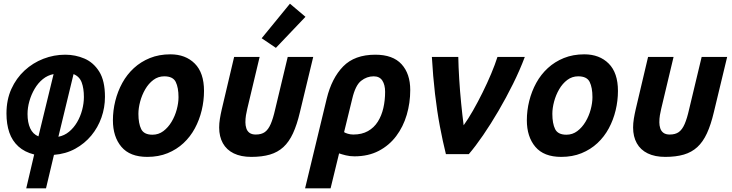

<svg xmlns="http://www.w3.org/2000/svg" viewBox="-20 -834 3960 1039"><path d="M122 185 165 2Q113 -11 79.5 -41.5Q46 -72 30.5 -117Q15 -162 15 -220Q15 -294 41.5 -352.5Q68 -411 113 -452.5Q158 -494 215 -516Q272 -538 333 -538Q388 -538 437 -517Q486 -496 517 -446.5Q548 -397 548 -310Q548 -252 529 -198Q510 -144 474 -100.5Q438 -57 387 -29Q336 -1 272 4L229 185ZM188 -96 270 -433Q238 -427 212 -406Q186 -385 167.5 -353.5Q149 -322 139 -286.5Q129 -251 129 -217Q129 -171 143.5 -139.5Q158 -108 188 -96ZM296 -94Q328 -100 353.5 -121Q379 -142 397 -172.5Q415 -203 424.5 -239Q434 -275 434 -309Q434 -356 422 -388Q410 -420 378 -433Z M777 15Q683 15 637 -39.5Q591 -94 591 -183Q591 -236 604 -288Q617 -340 642 -385.5Q667 -431 704.5 -465.5Q742 -500 791.5 -520Q841 -540 902 -540Q984 -540 1034 -490Q1084 -440 1084 -342Q1084 -289 1071.5 -237Q1059 -185 1034.5 -139.5Q1010 -94 973 -59.5Q936 -25 887 -5Q838 15 777 15ZM805 -105Q838 -105 864 -124.5Q890 -144 908.5 -175Q927 -206 936.5 -241.5Q946 -277 946 -308Q946 -360 931 -390.5Q916 -421 869 -421Q836 -421 810 -401.5Q784 -382 766 -351Q748 -320 738.5 -284.5Q729 -249 729 -218Q729 -166 744 -135.5Q759 -105 805 -105Z M1340 15Q1284 15 1245 -4Q1206 -23 1186 -59Q1166 -95 1166 -144Q1166 -167 1170 -191.5Q1174 -216 1180 -242L1247 -526H1385L1318 -245Q1314 -229 1311 -210.5Q1308 -192 1308 -172Q1308 -155 1313 -139.5Q1318 -124 1330.5 -115Q1343 -106 1364 -106Q1395 -106 1413.5 -119.5Q1432 -133 1445 -163Q1458 -193 1469 -242L1537 -526H1675L1603 -227Q1587 -159 1565.5 -112.5Q1544 -66 1513.5 -38Q1483 -10 1440.5 2.5Q1398 15 1340 15ZM1473 -575 1396 -627 1549 -814 1633 -743Z M1631 185 1748 -300Q1775 -411 1837 -474.5Q1899 -538 2011 -538Q2106 -538 2153 -486.5Q2200 -435 2200 -347Q2200 -277 2181 -212.5Q2162 -148 2124 -97.5Q2086 -47 2029.5 -17.5Q1973 12 1898 12Q1873 12 1851 6.5Q1829 1 1815 -4L1769 185ZM1892 -106Q1938 -106 1971 -124.5Q2004 -143 2024.5 -175.5Q2045 -208 2054.5 -249.5Q2064 -291 2064 -337Q2064 -375 2049 -398Q2034 -421 2002 -421Q1965 -421 1934 -396.5Q1903 -372 1886 -299L1842 -119Q1847 -115 1861.5 -110.5Q1876 -106 1892 -106Z M2393 0Q2376 -68 2360.5 -150Q2345 -232 2334 -326.5Q2323 -421 2317 -526H2460Q2461 -472 2465 -406.5Q2469 -341 2475.5 -275.5Q2482 -210 2489 -156Q2513 -189 2539.5 -235.5Q2566 -282 2591.5 -333.5Q2617 -385 2638 -435Q2659 -485 2672 -526H2820Q2793 -454 2756 -379.5Q2719 -305 2677.5 -234Q2636 -163 2594.5 -102.5Q2553 -42 2517 0Z M3017 15Q2923 15 2877 -39.5Q2831 -94 2831 -183Q2831 -236 2844 -288Q2857 -340 2882 -385.5Q2907 -431 2944.5 -465.5Q2982 -500 3031.5 -520Q3081 -540 3142 -540Q3224 -540 3274 -490Q3324 -440 3324 -342Q3324 -289 3311.5 -237Q3299 -185 3274.5 -139.5Q3250 -94 3213 -59.5Q3176 -25 3127 -5Q3078 15 3017 15ZM3045 -105Q3078 -105 3104 -124.5Q3130 -144 3148.5 -175Q3167 -206 3176.5 -241.5Q3186 -277 3186 -308Q3186 -360 3171 -390.5Q3156 -421 3109 -421Q3076 -421 3050 -401.5Q3024 -382 3006 -351Q2988 -320 2978.5 -284.5Q2969 -249 2969 -218Q2969 -166 2984 -135.5Q2999 -105 3045 -105Z M3580 15Q3524 15 3485 -4Q3446 -23 3426 -59Q3406 -95 3406 -144Q3406 -167 3410 -191.5Q3414 -216 3420 -242L3487 -526H3625L3558 -245Q3554 -229 3551 -210.5Q3548 -192 3548 -172Q3548 -155 3553 -139.5Q3558 -124 3570.5 -115Q3583 -106 3604 -106Q3635 -106 3653.5 -119.5Q3672 -133 3685 -163Q3698 -193 3709 -242L3777 -526H3915L3843 -227Q3827 -159 3805.5 -112.5Q3784 -66 3753.5 -38Q3723 -10 3680.5 2.5Q3638 15 3580 15Z"/></svg>

Font: Ubuntu Sans Mono
Style: Bold Italic
Weight: 700
Italic angle: -13.5°
Monospace: yes
Designer: Dalton Maag Ltd
Foundry: Dalton Maag Ltd
Version: Version 1.006